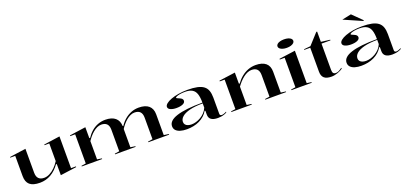

<svg xmlns="http://www.w3.org/2000/svg" viewBox="23 -1736 5811 2756"><g transform="rotate(-20 2929.0 -358.0)"><path d="M314 15Q208 15 159 -28Q110 -71 110 -161V-470H34V-480L282 -515V-150Q282 -90 310.5 -60.5Q339 -31 395 -31Q436 -31 478.5 -52.5Q521 -74 560 -112Q599 -150 630 -200V-470H557V-480L802 -515V-30H877V-19L630 15V-152L620 -159Q560 -73 482.5 -29Q405 15 314 15Z M955 0V-10L1024 -21V-466H949V-477L1196 -512V-348L1206 -341Q1241 -395 1285.5 -434Q1330 -473 1384.5 -494Q1439 -515 1500 -515Q1549 -515 1587 -503.5Q1625 -492 1651 -470Q1677 -448 1691 -415.5Q1705 -383 1705 -341V-21L1778 -10V0H1464V-10L1535 -21V-350Q1535 -410 1506.5 -439.5Q1478 -469 1421 -469Q1389 -469 1357.5 -454.5Q1326 -440 1297 -416Q1268 -392 1242.5 -362Q1217 -332 1196 -300V-21L1267 -10V0ZM1972 0V-10L2043 -21V-350Q2043 -410 2014.5 -439.5Q1986 -469 1929 -469Q1897 -469 1865 -454Q1833 -439 1803.5 -414.5Q1774 -390 1748.5 -359Q1723 -328 1703 -296V-349L1714 -341Q1748 -394 1794 -433Q1840 -472 1894.5 -493.5Q1949 -515 2010 -515Q2060 -515 2098.5 -503.5Q2137 -492 2162.5 -470Q2188 -448 2201.5 -415Q2215 -382 2215 -339V-21L2290 -10V0Z M2754 -515Q2843 -515 2903.5 -502Q2964 -489 3000.5 -461Q3037 -433 3052.5 -388.5Q3068 -344 3068 -283V-35Q3068 -21 3076 -14Q3084 -7 3097 -7Q3112 -7 3131.5 -13.5Q3151 -20 3170 -31V-20Q3154 -9 3131 -1Q3108 7 3082.5 11Q3057 15 3032 15Q2965 15 2930.5 -9.5Q2896 -34 2896 -85Q2896 -105 2896 -114.5Q2896 -124 2896 -130Q2896 -136 2896 -143L2887 -150Q2863 -108 2828.5 -77Q2794 -46 2751 -25.5Q2708 -5 2659.5 5Q2611 15 2558 15Q2503 15 2460.5 2.5Q2418 -10 2394 -35Q2370 -60 2370 -98Q2370 -183 2502.5 -226Q2635 -269 2896 -269Q2896 -352 2879 -402.5Q2862 -453 2822 -476.5Q2782 -500 2713 -500Q2669 -500 2635.5 -494Q2602 -488 2583 -479.5Q2564 -471 2564 -463Q2564 -459 2574 -453.5Q2584 -448 2609 -438Q2656 -420 2656 -387Q2656 -356 2618.5 -339.5Q2581 -323 2522 -323Q2468 -323 2432 -339Q2396 -355 2396 -385Q2396 -409 2424 -432.5Q2452 -456 2501.5 -474.5Q2551 -493 2615.5 -504Q2680 -515 2754 -515ZM2896 -257Q2776 -257 2696.5 -236.5Q2617 -216 2577.5 -181.5Q2538 -147 2538 -104Q2538 -78 2552.5 -61Q2567 -44 2591.5 -36Q2616 -28 2645 -28Q2678 -28 2714.5 -38.5Q2751 -49 2786 -69.5Q2821 -90 2850 -120.5Q2879 -151 2896 -192Z M4077 -10V0H3759V-10L3830 -20V-350Q3830 -410 3801.5 -439.5Q3773 -469 3716 -469Q3685 -469 3652.5 -455Q3620 -441 3589.5 -417Q3559 -393 3531.5 -363Q3504 -333 3481 -300V-20L3552 -10V0H3240V-10L3309 -20V-470H3234V-481L3481 -515V-348L3491 -341Q3530 -396 3578 -435Q3626 -474 3681 -494.5Q3736 -515 3797 -515Q3847 -515 3885.5 -503.5Q3924 -492 3950 -470Q3976 -448 3989 -415Q4002 -382 4002 -339V-20Z M4305 -593Q4270 -593 4242.5 -601.5Q4215 -610 4199.5 -624.5Q4184 -639 4184 -658Q4184 -677 4199.5 -691.5Q4215 -706 4242.5 -714Q4270 -722 4305 -722Q4341 -722 4368 -714Q4395 -706 4410.5 -691.5Q4426 -677 4426 -658Q4426 -639 4410.5 -624.5Q4395 -610 4368 -601.5Q4341 -593 4305 -593ZM4157 0V-10L4226 -20V-470H4151V-481L4398 -515V-20L4468 -10V0Z M4768 15Q4691 15 4655.5 -16.5Q4620 -48 4620 -113V-480H4529V-490L4630 -500L4779 -664H4792V-507L4929 -490V-480H4792V-78Q4792 -43 4804.5 -28Q4817 -13 4841 -13Q4868 -13 4891 -25.5Q4914 -38 4939 -57L4943 -45Q4930 -34 4910 -23.5Q4890 -13 4865.5 -4Q4841 5 4815.5 10Q4790 15 4768 15Z M5420 -515Q5509 -515 5569.5 -502Q5630 -489 5666.5 -461Q5703 -433 5718.5 -388.5Q5734 -344 5734 -283V-35Q5734 -21 5742 -14Q5750 -7 5763 -7Q5778 -7 5797.5 -13.5Q5817 -20 5836 -31V-20Q5820 -9 5797 -1Q5774 7 5748.5 11Q5723 15 5698 15Q5631 15 5596.5 -9.5Q5562 -34 5562 -85Q5562 -105 5562 -114.5Q5562 -124 5562 -130Q5562 -136 5562 -143L5553 -150Q5529 -108 5494.5 -77Q5460 -46 5417 -25.5Q5374 -5 5325.5 5Q5277 15 5224 15Q5169 15 5126.5 2.5Q5084 -10 5060 -35Q5036 -60 5036 -98Q5036 -183 5168.5 -226Q5301 -269 5562 -269Q5562 -352 5545 -402.5Q5528 -453 5488 -476.5Q5448 -500 5379 -500Q5335 -500 5301.5 -494Q5268 -488 5249 -479.5Q5230 -471 5230 -463Q5230 -459 5240 -453.5Q5250 -448 5275 -438Q5322 -420 5322 -387Q5322 -356 5284.5 -339.5Q5247 -323 5188 -323Q5134 -323 5098 -339Q5062 -355 5062 -385Q5062 -409 5090 -432.5Q5118 -456 5167.5 -474.5Q5217 -493 5281.5 -504Q5346 -515 5420 -515ZM5562 -257Q5442 -257 5362.5 -236.5Q5283 -216 5243.5 -181.5Q5204 -147 5204 -104Q5204 -78 5218.5 -61Q5233 -44 5257.5 -36Q5282 -28 5311 -28Q5344 -28 5380.5 -38.5Q5417 -49 5452 -69.5Q5487 -90 5516 -120.5Q5545 -151 5562 -192ZM5469 -579 5191 -701 5332 -731 5477 -588Z"/></g></svg>

Font: Kalnia SemiExpanded
Style: Regular
Weight: 400
Width: 6
Designer: Frida Medrano
Foundry: Frida Medrano
Version: Version 1.105